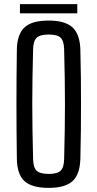

<svg xmlns="http://www.w3.org/2000/svg" viewBox="-20 -907 472 934"><path d="M217 7Q135 7 99 -26Q63 -59 62 -136Q61 -211 60.5 -276Q60 -341 60 -402Q60 -463 60.5 -527Q61 -591 62 -664Q63 -740 99 -773.5Q135 -807 217 -807Q297 -807 333 -773.5Q369 -740 371 -664Q373 -591 373.5 -527Q374 -463 374 -402Q374 -341 373.5 -276Q373 -211 371 -136Q369 -59 333 -26Q297 7 217 7ZM217 -61Q259 -61 275 -76.5Q291 -92 292 -133Q294 -210 295 -274.5Q296 -339 296 -399.5Q296 -460 295 -524.5Q294 -589 292 -667Q291 -708 275 -723.5Q259 -739 217 -739Q175 -739 158.5 -723.5Q142 -708 141 -667Q139 -591 138 -527.5Q137 -464 137 -403Q137 -342 138 -277Q139 -212 141 -133Q142 -92 158.5 -76.5Q175 -61 217 -61ZM77 -842V-887H356V-842Z"/></svg>

Font: Big Shoulders Text
Style: Regular
Weight: 400
Designer: Patric King
Foundry: XO Type Co
Version: Version 1.000; ttfautohint (v1.8.2)